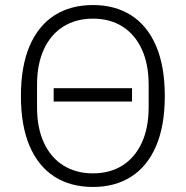

<svg xmlns="http://www.w3.org/2000/svg" viewBox="-20 -730 737 762"><path d="M349 12Q260 12 196 -29Q132 -70 97.5 -150.5Q63 -231 63 -349Q63 -467 97.5 -547.5Q132 -628 196 -669Q260 -710 349 -710Q437 -710 501 -669Q565 -628 599.5 -547.5Q634 -467 634 -349Q634 -231 599.5 -150.5Q565 -70 501 -29Q437 12 349 12ZM349 -42Q416 -42 465.5 -73Q515 -104 542.5 -163Q570 -222 570 -305V-393Q570 -476 542.5 -535Q515 -594 465.5 -625Q416 -656 349 -656Q282 -656 232 -625Q182 -594 154.5 -535Q127 -476 127 -393V-305Q127 -222 154.5 -163Q182 -104 232 -73Q282 -42 349 -42ZM504 -327H193V-380H504Z"/></svg>

Font: IBM Plex Sans Light
Style: Regular
Weight: 300
Designer: Mike Abbink, Paul van der Laan, Pieter van Rosmalen
Foundry: Bold Monday
Version: Version 3.201